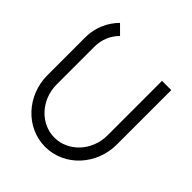

<svg xmlns="http://www.w3.org/2000/svg" viewBox="-97 -887 1174 1174"><g transform="rotate(-45 490.0 -300.0)"><path d="M840.8 0V-80H370C235 -80 130 -181.1 130 -300C130 -418.9 235 -520 370 -520H697.8C758.7 -520 813.6 -495.5 853.5 -455.6L910 -512.2C855.7 -566.4 780.6 -600 697.8 -600H370C195.9 -600 50 -468.1 50 -300C50 -131.9 195.9 0 370 0Z"/></g></svg>

Font: KetosagCBd
Style: Regular
Weight: 500
Designer: gluk
Foundry: gluk
Version: Version 00.0024